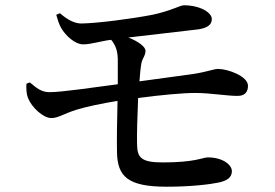

<svg xmlns="http://www.w3.org/2000/svg" viewBox="-20 -717 1040 727"><path d="M80 -400C79 -380 80 -361 86 -346C100 -310 144 -270 174 -270C201 -270 218 -285 268 -301C306 -313 369 -326 425 -335C423 -260 422 -181 423 -140C425 -50 462 -10 611 -10C704 -10 776 -19 809 -26C840 -33 858 -45 858 -69C858 -92 825 -121 767 -121C747 -121 720 -102 597 -102C516 -102 500 -119 499 -169C498 -208 500 -279 503 -346C588 -357 669 -365 720 -365C778 -365 844 -353 881 -354C907 -354 919 -369 919 -392C919 -429 842 -456 806 -456C789 -456 769 -446 713 -437L508 -409C510 -435 512 -458 515 -475C518 -496 531 -505 531 -525C531 -539 505 -560 466 -575L732 -606C771 -612 782 -627 782 -645C782 -670 737 -697 676 -697C662 -697 628 -676 557 -661C485 -647 352 -629 288 -628C262 -628 234 -643 207 -667L193 -661C198 -643 203 -627 211 -612C228 -582 264 -549 295 -549C325 -549 364 -562 399 -566H401C416 -548 425 -528 426 -494V-398C333 -386 215 -368 167 -368C136 -368 117 -385 93 -405Z"/></svg>

Font: Noto Serif CJK KR SemiBold
Style: Regular
Weight: 600
Designer: Ryoko NISHIZUKA 西塚涼子 (kana & ideographs); Frank Grießhammer (Latin, Greek & Cyrillic); Wenlong ZHANG 张文龙 (bopomofo); San
Foundry: Adobe
Version: Version 2.001;hotconv 1.1.0;makeotfexe 2.6.0